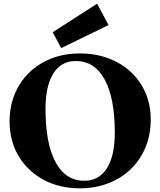

<svg xmlns="http://www.w3.org/2000/svg" viewBox="-20 -1006 870 1042"><path d="M414 16Q302 16 216 -30.5Q130 -77 81 -159Q32 -241 32 -347Q32 -428 60 -495.5Q88 -563 139 -612.5Q190 -662 260 -689Q330 -716 414 -716Q498 -716 568.5 -689.5Q639 -663 690.5 -615Q742 -567 770 -501.5Q798 -436 798 -357Q798 -275 770 -207Q742 -139 690.5 -89Q639 -39 568.5 -11.5Q498 16 414 16ZM437 -25Q517 -25 560 -92.5Q603 -160 603 -286Q603 -474 548 -574.5Q493 -675 391 -675Q312 -675 269.5 -607.5Q227 -540 227 -415Q227 -227 281.5 -126Q336 -25 437 -25ZM312 -745 266 -831 507 -986 569 -870Z"/></svg>

Font: Wittgenstein Black
Style: Regular
Weight: 900
Designer: Jörg Drees
Foundry: Jörg Drees
Version: Version 1.303; ttfautohint (v1.8.4.7-5d5b)